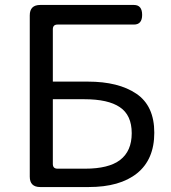

<svg xmlns="http://www.w3.org/2000/svg" viewBox="-20 -754 688 774"><path d="M142 0Q100 0 100 -42V-692Q100 -734 142 -734H520Q553 -734 553 -694Q553 -655 520 -655H212Q193 -655 193 -636V-425H334Q458 -425 530 -376Q602 -327 602 -219Q602 -111 532 -55Q463 0 338 0ZM193 -93Q193 -74 212 -74H323Q418 -74 464 -109Q511 -145 511 -217Q511 -290 463 -322Q416 -354 320 -354H193Z"/></svg>

Font: Swei Gothic CJK TC Regular
Style: Regular
Weight: 400
Version: Version 2.129